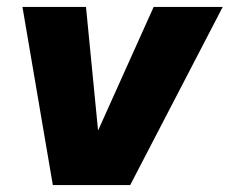

<svg xmlns="http://www.w3.org/2000/svg" viewBox="-20 -536 665 556"><path d="M357 0H133L45 -516H229L264 -158L425 -516H625Z"/></svg>

Font: Creato Display Black
Style: Italic
Weight: 900
Italic angle: -10°
Version: Version 1.000